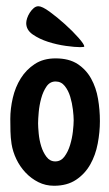

<svg xmlns="http://www.w3.org/2000/svg" viewBox="-20 -588 348 615"><path d="M158 -401Q201 -401 228.5 -383Q256 -365 272 -336Q288 -307 294 -271.5Q300 -236 300 -200Q300 -165 293 -128Q286 -91 269 -61Q252 -31 223.5 -12Q195 7 153 7Q126 7 103 -4.5Q80 -16 62 -35Q44 -54 32.5 -78Q21 -102 17 -127Q14 -147 13.5 -167Q13 -187 13 -207Q13 -240 21 -274.5Q29 -309 46.5 -337Q64 -365 91.5 -383Q119 -401 158 -401ZM157 -71Q175 -71 186.5 -86.5Q198 -102 204.5 -123.5Q211 -145 213.5 -167Q216 -189 216 -203Q216 -216 213.5 -237Q211 -258 205 -278Q199 -298 187.5 -312.5Q176 -327 158 -327Q140 -327 129 -311Q118 -295 112 -273Q106 -251 104 -228.5Q102 -206 102 -193Q102 -181 104 -160Q106 -139 112 -119.5Q118 -100 129 -85.5Q140 -71 157 -71ZM250 -439Q250 -437 236 -437Q220 -437 191 -441Q162 -445 134 -454Q106 -463 85 -477.5Q64 -492 64 -514Q64 -521 67 -530Q70 -539 75.5 -547.5Q81 -556 88 -562Q95 -568 103 -568Q115 -568 139 -550.5Q163 -533 188 -510.5Q213 -488 231.5 -467Q250 -446 250 -439Z"/></svg>

Font: Gloria
Style: Regular
Weight: 400
Designer: Peter Wiegel
Foundry: Peter Wiegel
Version: Version 1.000